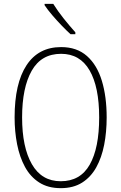

<svg xmlns="http://www.w3.org/2000/svg" viewBox="-20 -969 631 999"><path d="M535 -358Q535 -282 522 -215.5Q509 -149 481 -98.5Q453 -48 407.5 -19Q362 10 296 10Q230 10 184 -19.5Q138 -49 110 -100.5Q82 -152 69 -218.5Q56 -285 56 -358Q56 -535 118 -629.5Q180 -724 298 -724Q380 -724 432.5 -677.5Q485 -631 510 -548.5Q535 -466 535 -358ZM95 -358Q95 -203 146 -114.5Q197 -26 296 -26Q398 -26 447 -112.5Q496 -199 496 -358Q496 -517 446 -603Q396 -689 298 -689Q195 -689 145 -601Q95 -513 95 -358ZM257 -949Q280 -912 311.5 -872.5Q343 -833 372 -801V-791H347Q326 -810 300.5 -836.5Q275 -863 251.5 -890.5Q228 -918 212 -942V-949Z"/></svg>

Font: Noto Sans Lao UI Cond ExtLt
Style: Regular
Weight: 200
Width: 3
Designer: Monotype Design Team
Foundry: Monotype Imaging Inc.
Version: Version 2.000; ttfautohint (v1.8.4.7-5d5b)